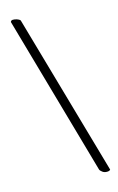

<svg xmlns="http://www.w3.org/2000/svg" viewBox="-134 -756 612 996"><g transform="rotate(-15 172.5 -258.0)"><path d="M43 -702.1Q53.7 -702.1 63 -699Q72.3 -695.8 76.9 -692.6Q81.5 -689.5 82 -687.5L329.6 179.2L328.1 180.7Q327.1 182.6 322.8 184.3Q318.4 186 312 186Q297.4 186.5 287.1 178.7Q275.9 170.4 273.9 163.6L30.3 -693.4Q33.2 -702.1 43 -702.1Z"/></g></svg>

Font: Amiri Quran Colored
Style: Regular
Weight: 400
Designer: Khaled Hosny
Version: Version 000.111